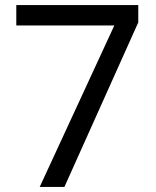

<svg xmlns="http://www.w3.org/2000/svg" viewBox="-20 -734 612 754"><path d="M136 0H233L523 -646V-714H44V-634H429Z"/></svg>

Font: Noto Sans Nandinagari
Style: Regular
Weight: 400
Designer: Ek Type
Foundry: Ek Type
Version: Version 1.002